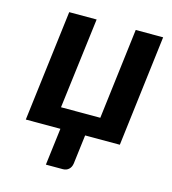

<svg xmlns="http://www.w3.org/2000/svg" viewBox="-99 -566 725 809"><g transform="rotate(15 263.5 -161.0)"><path d="M103.5 -484.4H223.1L173.8 -88.4H345.2L393.6 -484.4H513.2L454.1 0H302.7L287.1 126.5Q284.7 143.1 274.4 152.3Q264.2 161.6 249 161.6H174.8L194.8 0H43.9Z"/></g></svg>

Font: Carlito
Style: Bold Italic
Weight: 700
Italic angle: -7°
Designer: Lukasz Dziedzic
Foundry: tyPoland Lukasz Dziedzic
Version: Version 1.104